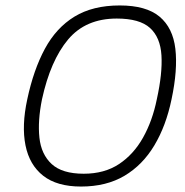

<svg xmlns="http://www.w3.org/2000/svg" viewBox="-20 -674 679 704"><path d="M277 10Q189 10 138.5 -29.5Q88 -69 73.5 -141Q59 -213 80 -310Q103 -418 144.5 -495Q186 -572 253 -613Q320 -654 419 -654Q516 -654 565 -613Q614 -572 623 -495Q632 -418 609 -310Q589 -213 546 -141Q503 -69 436.5 -29.5Q370 10 277 10ZM287 -37Q363 -37 416.5 -72.5Q470 -108 504.5 -169.5Q539 -231 555 -310Q576 -405 572 -471Q568 -537 530 -571.5Q492 -606 408 -606Q294 -606 229.5 -529Q165 -452 134 -310Q118 -231 124.5 -169.5Q131 -108 169.5 -72.5Q208 -37 287 -37Z"/></svg>

Font: Kanit ExtraLight
Style: Italic
Weight: 275
Italic angle: -12°
Designer: Katatrad Team
Foundry: CadsonDemak
Version: Version 2.000; ttfautohint (v1.8.3)